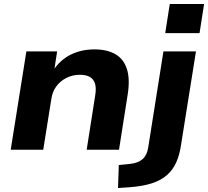

<svg xmlns="http://www.w3.org/2000/svg" viewBox="-20 -755 1049 968"><path d="M34 0 113 -496H268L253 -398H247Q283 -453 336.5 -479.5Q390 -506 456 -506Q520 -506 561.5 -482Q603 -458 619.5 -408Q636 -358 624 -280L580 0H417L460 -274Q466 -311 459 -333.5Q452 -356 433 -367Q414 -378 383 -378Q346 -378 314.5 -362Q283 -346 263.5 -319Q244 -292 239 -257L198 0ZM813 -588 836 -735H1009L986 -588ZM575 193 579 77 637 71Q676 67 698.5 47.5Q721 28 727 -10L804 -496H968L893 -26Q886 24 869 62.5Q852 101 822 127.5Q792 154 746 169Q700 184 633 189Z"/></svg>

Font: Nunito Sans 10pt SemiExpanded ExtraBold
Style: Italic
Weight: 800
Width: 6
Italic angle: -9°
Designer: Vernon Adams
Foundry: Vernon Adams
Version: Version 3.101;gftools[0.9.27]